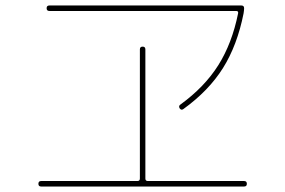

<svg xmlns="http://www.w3.org/2000/svg" viewBox="-20 -710 1040 700"><path d="M160 -670Q150 -670 150 -680Q150 -690 160 -690H860Q870 -690 870 -680Q870 -673 868 -661Q845 -545 793 -462Q741 -379 648 -312Q641 -307 635 -315Q630 -324 638 -329Q726 -393 776 -472.5Q826 -552 848 -661Q850 -670 841 -670ZM130 -30Q120 -30 120 -40Q120 -50 130 -50H481Q490 -50 490 -59V-530Q490 -540 500 -540Q510 -540 510 -530V-59Q510 -50 519 -50H870Q880 -50 880 -40Q880 -30 870 -30Z"/></svg>

Font: Rounded Mplus 1c Thin
Style: Regular
Weight: 250
Version: Version 1.059.20150529